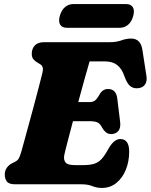

<svg xmlns="http://www.w3.org/2000/svg" viewBox="-20 -908 743 946"><path d="M382 0H54.5Q24 0 13.8 -13.8Q3.5 -27.5 3.5 -48Q3.5 -68 14.2 -82.2Q25 -96.5 39.5 -103.5L55 -111.5Q66 -117 71.8 -126.2Q77.5 -135.5 84 -157Q89.5 -177.5 99.8 -214.2Q110 -251 122.2 -296Q134.5 -341 147 -387.5Q159.5 -434 170.2 -475.2Q181 -516.5 188 -545Q193.5 -566.5 190.2 -576.2Q187 -586 178 -591.5L164 -600Q152.5 -606.5 144.5 -616.2Q136.5 -626 136.5 -643Q136.5 -668 151.5 -684Q166.5 -700 196 -700H518Q553.5 -700 577.8 -709Q602 -718 626 -718Q673 -718 681.5 -663L701.5 -534Q705.5 -508 695.2 -492.5Q685 -477 664.5 -474Q641 -470 623.8 -482Q606.5 -494 593 -532.5Q580.5 -569.5 557.5 -587.5Q534.5 -605.5 496.5 -605.5H421.5Q413.5 -578.5 398 -523.5Q382.5 -468.5 365.5 -405H422Q436 -405 446.2 -411.5Q456.5 -418 469.5 -441Q478.5 -457 489 -463.2Q499.5 -469.5 512.5 -469.5Q532.5 -469.5 543.8 -457.5Q555 -445.5 557.5 -425L572 -307Q575.5 -276.5 562.5 -262Q549.5 -247.5 528 -247.5Q511.5 -247.5 501 -256.8Q490.5 -266 483.5 -278.5Q473 -300 458.8 -305.5Q444.5 -311 418 -311H339.5Q324.5 -254 312.5 -208.2Q300.5 -162.5 296.5 -143Q292.5 -120.5 303 -107.5Q313.5 -94.5 348 -94.5H389.5Q421.5 -94.5 442.2 -100.5Q463 -106.5 478.8 -122.8Q494.5 -139 511.5 -170Q540 -223 572.5 -223Q616.5 -223 616.5 -161Q616.5 -112.5 600 -71.8Q583.5 -31 553.2 -6.5Q523 18 481.5 18Q457 18 434.8 9Q412.5 0 382 0ZM274.5 -829Q282.5 -858 300.2 -873Q318 -888 341.5 -888H601Q624.5 -888 634.2 -873Q644 -858 636.5 -829.5Q628.5 -800.5 610.8 -785.8Q593 -771 569.5 -771H310Q286.5 -771 276.8 -786Q267 -801 274.5 -829Z"/></svg>

Font: Fraunces 72pt S100 Black
Style: Italic
Weight: 900
Italic angle: -16°
Version: Version 1.000; ttfautohint (v1.8.3)